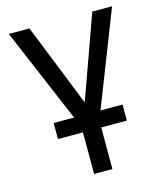

<svg xmlns="http://www.w3.org/2000/svg" viewBox="-110 -611 750 891"><g transform="rotate(-15 265.0 -165.0)"><path d="M442 -77H336L513 -530H418L275 -132L116 -530H17L209 -77H111V0H231V200H319V0H442Z"/></g></svg>

Font: Golos UI VF
Style: Regular
Weight: 400
Designer: A.Korolkova, Vitaly Kuzmin
Foundry: ParaType Ltd
Version: Version 2.000